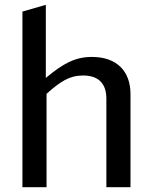

<svg xmlns="http://www.w3.org/2000/svg" viewBox="-20 -776 627 796"><path d="M73 0H173V-387C230 -438 268 -463 324 -463C391 -463 421 -427 421 -367V0H521V-386C521 -480 465 -540 361 -540C292 -540 242 -513 170 -453V-756L73 -728Z"/></svg>

Font: Bisquit Text
Style: Regular
Weight: 400
Version: Version 1.004;Glyphs 3.2.3 (3260)